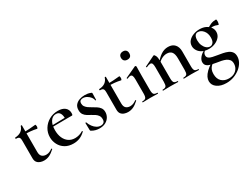

<svg xmlns="http://www.w3.org/2000/svg" viewBox="-71 -1240 2802 2154"><g transform="rotate(-30 1329.5 -162.5)"><path d="M185 12Q161 12 137.5 4Q114 -4 98.5 -23Q83 -42 83 -77V-303Q83 -325 78.5 -337Q74 -349 63 -353.5Q52 -358 32 -358Q28 -358 28 -366Q28 -374 32 -374Q79 -376 108.5 -396.5Q138 -417 150 -455Q151 -459 158 -459Q165 -459 165 -455V-110Q165 -69 185.5 -51Q206 -33 239 -33Q263 -33 283.5 -42.5Q304 -52 318 -63Q321 -65 325 -60.5Q329 -56 325 -53Q288 -19 255.5 -3.5Q223 12 185 12ZM294 -336Q254 -345 216.5 -348.5Q179 -352 136 -352V-376Q177 -376 215.5 -379Q254 -382 298 -386Q300 -386 302.5 -379Q305 -372 305 -362Q305 -353 301.5 -344Q298 -335 294 -336Z M568 12Q504 12 460 -15Q416 -42 393 -86.5Q370 -131 370 -181Q370 -240 399.5 -288.5Q429 -337 479.5 -366Q530 -395 594 -395Q653 -395 685 -368.5Q717 -342 717 -296Q717 -285 715 -277Q713 -269 706 -269H623Q626 -317 610 -346Q594 -375 558 -375Q513 -375 486 -333.5Q459 -292 459 -222Q459 -165 477.5 -122.5Q496 -80 530.5 -56Q565 -32 613 -32Q638 -32 665 -39.5Q692 -47 715 -62Q717 -64 720.5 -60Q724 -56 722 -53Q686 -18 648 -3Q610 12 568 12ZM430 -267 429 -284 651 -289V-269Z M863 -334Q863 -311 875 -294Q887 -277 906 -263.5Q925 -250 947 -238Q972 -224 995.5 -209Q1019 -194 1035 -172.5Q1051 -151 1051 -117Q1051 -85 1034.5 -55.5Q1018 -26 985.5 -7.5Q953 11 904 11Q879 11 855 5Q831 -1 803 -17Q801 -19 799 -22Q797 -25 797 -29L795 -121Q795 -124 800.5 -124.5Q806 -125 807 -122Q818 -90 837.5 -64Q857 -38 881.5 -23.5Q906 -9 932 -9Q957 -9 971.5 -22.5Q986 -36 985 -64Q985 -92 972 -110.5Q959 -129 939.5 -142Q920 -155 899 -166Q875 -179 852.5 -192.5Q830 -206 815 -227.5Q800 -249 800 -284Q800 -325 820.5 -349.5Q841 -374 874 -385.5Q907 -397 942 -397Q963 -397 981.5 -394Q1000 -391 1022 -382Q1031 -379 1031 -371Q1031 -352 1030 -332Q1029 -312 1029 -287Q1029 -285 1023 -285Q1017 -285 1017 -287Q1017 -307 1001 -328Q985 -349 960.5 -363.5Q936 -378 909 -378Q891 -378 877 -369Q863 -360 863 -334Z M1273 12Q1249 12 1225.5 4Q1202 -4 1186.5 -23Q1171 -42 1171 -77V-303Q1171 -325 1166.5 -337Q1162 -349 1151 -353.5Q1140 -358 1120 -358Q1116 -358 1116 -366Q1116 -374 1120 -374Q1167 -376 1196.5 -396.5Q1226 -417 1238 -455Q1239 -459 1246 -459Q1253 -459 1253 -455V-110Q1253 -69 1273.5 -51Q1294 -33 1327 -33Q1351 -33 1371.5 -42.5Q1392 -52 1406 -63Q1409 -65 1413 -60.5Q1417 -56 1413 -53Q1376 -19 1343.5 -3.5Q1311 12 1273 12ZM1382 -336Q1342 -345 1304.5 -348.5Q1267 -352 1224 -352V-376Q1265 -376 1303.5 -379Q1342 -382 1386 -386Q1388 -386 1390.5 -379Q1393 -372 1393 -362Q1393 -353 1389.5 -344Q1386 -335 1382 -336Z M1469 0Q1466 0 1466 -6Q1466 -12 1469 -12Q1503 -12 1514.5 -26Q1526 -40 1526 -81V-263Q1526 -297 1519 -312.5Q1512 -328 1495 -328Q1487 -328 1477 -325Q1467 -322 1455 -316Q1451 -315 1448.5 -321Q1446 -327 1449 -328L1593 -395Q1595 -396 1596 -396Q1600 -396 1604.5 -391.5Q1609 -387 1609 -384Q1609 -373 1608 -344Q1607 -315 1607 -264V-81Q1607 -40 1618.5 -26Q1630 -12 1664 -12Q1667 -12 1667 -6Q1667 0 1664 0Q1644 0 1619 -1Q1594 -2 1566 -2Q1539 -2 1513.5 -1Q1488 0 1469 0ZM1561 -501Q1535 -501 1520.5 -515Q1506 -529 1506 -555Q1506 -579 1520.5 -593Q1535 -607 1561 -607Q1586 -607 1599.5 -593Q1613 -579 1613 -555Q1613 -501 1561 -501Z M2001 0Q1998 0 1998 -6Q1998 -12 2001 -12Q2035 -12 2046 -26Q2057 -40 2057 -81V-231Q2057 -287 2036.5 -313.5Q2016 -340 1972 -340Q1940 -340 1906.5 -322.5Q1873 -305 1851 -274L1846 -286Q1885 -339 1928.5 -368.5Q1972 -398 2022 -398Q2078 -398 2108 -364.5Q2138 -331 2138 -274V-81Q2138 -40 2149.5 -26Q2161 -12 2195 -12Q2198 -12 2198 -6Q2198 0 2195 0Q2176 0 2151 -1Q2126 -2 2098 -2Q2071 -2 2045.5 -1Q2020 0 2001 0ZM1732 0Q1729 0 1729 -6Q1729 -12 1732 -12Q1766 -12 1777 -26Q1788 -40 1788 -81V-272Q1788 -304 1781 -319Q1774 -334 1756 -334Q1747 -334 1734 -330Q1721 -326 1706 -319Q1702 -318 1699.5 -323.5Q1697 -329 1700 -330L1831 -394Q1836 -396 1838 -396Q1848 -396 1858.5 -373Q1869 -350 1869 -306V-81Q1869 -40 1880.5 -26Q1892 -12 1926 -12Q1929 -12 1929 -6Q1929 0 1926 0Q1907 0 1882 -1Q1857 -2 1829 -2Q1802 -2 1776.5 -1Q1751 0 1732 0Z M2393 282Q2320 282 2274 249.5Q2228 217 2228 165Q2228 140 2240.5 113.5Q2253 87 2282.5 57.5Q2312 28 2365 -5L2375 6Q2360 17 2345.5 32Q2331 47 2322.5 68.5Q2314 90 2314 122Q2314 185 2349.5 218Q2385 251 2441 251Q2482 251 2511 235.5Q2540 220 2556 193Q2572 166 2572 133Q2572 102 2557.5 83.5Q2543 65 2519.5 54.5Q2496 44 2467 38Q2438 32 2408 28Q2374 23 2342.5 15.5Q2311 8 2291 -8.5Q2271 -25 2271 -57Q2271 -85 2295 -115Q2319 -145 2367 -169L2375 -162Q2356 -152 2346.5 -138Q2337 -124 2337 -106Q2337 -83 2354 -70Q2371 -57 2399.5 -51Q2428 -45 2458 -40Q2491 -35 2524 -28.5Q2557 -22 2584.5 -10Q2612 2 2628.5 24Q2645 46 2645 81Q2645 120 2625.5 155.5Q2606 191 2571 219.5Q2536 248 2490.5 265Q2445 282 2393 282ZM2414 -148Q2364 -148 2330 -165.5Q2296 -183 2278 -211.5Q2260 -240 2260 -270Q2260 -310 2285 -337.5Q2310 -365 2348.5 -379Q2387 -393 2426 -393Q2475 -393 2509 -376Q2543 -359 2561 -332.5Q2579 -306 2579 -274Q2579 -236 2555.5 -208Q2532 -180 2494.5 -164Q2457 -148 2414 -148ZM2439 -165Q2459 -165 2476.5 -184.5Q2494 -204 2494 -251Q2494 -305 2464.5 -340Q2435 -375 2396 -375Q2372 -375 2358.5 -355Q2345 -335 2345 -295Q2345 -260 2357.5 -230.5Q2370 -201 2391 -183Q2412 -165 2439 -165ZM2513 -315 2514 -347Q2545 -370 2575.5 -382.5Q2606 -395 2642 -395Q2647 -395 2648.5 -387.5Q2650 -380 2650 -369Q2650 -356 2646 -341Q2642 -326 2639 -328Q2623 -335 2605 -339.5Q2587 -344 2567 -344Q2556 -344 2544 -342.5Q2532 -341 2519 -337Z"/></g></svg>

Font: Cormorant Light SemiBold
Style: Regular
Weight: 600
Version: Version 4.000